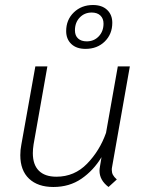

<svg xmlns="http://www.w3.org/2000/svg" viewBox="-20 -735 587 766"><path d="M426 -57Q426 -46 430.5 -37.5Q435 -29 446 -19L413 11Q377 -16 377 -54Q377 -60 379 -72L385 -108Q353 -55 305 -22Q257 11 193 11Q131 11 96 -22Q61 -55 61 -116Q61 -137 65 -157L121 -470H169L114 -159Q111 -140 111 -124Q111 -78 135 -54Q159 -30 205 -30Q277 -30 327.5 -82Q378 -134 403 -205L450 -470H498L427 -68Q426 -64 426 -57ZM244 -611Q244 -656 274.5 -685.5Q305 -715 351 -715Q387 -715 407.5 -695.5Q428 -676 428 -644Q428 -599 398 -569.5Q368 -540 321 -540Q285 -540 264.5 -559.5Q244 -579 244 -611ZM393 -641Q393 -661 380.5 -673Q368 -685 346 -685Q317 -685 298 -665Q279 -645 279 -614Q279 -593 291.5 -581.5Q304 -570 326 -570Q355 -570 374 -590Q393 -610 393 -641Z"/></svg>

Font: KoHo Light
Style: Italic
Weight: 300
Italic angle: -10°
Version: Version 1.000; ttfautohint (v1.6)